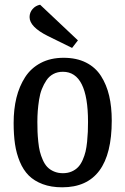

<svg xmlns="http://www.w3.org/2000/svg" viewBox="-20 -776 534 818"><path d="M183.1 -623Q106 -661.6 106 -703.1Q106 -722.7 118.7 -737.3Q131.3 -752 150.9 -755.9L312 -604L287.1 -571.8ZM251 -529.8Q306.2 -529.8 346.4 -509.5Q386.7 -489.3 410.4 -452.1Q434.1 -415 445.1 -367.9Q456.1 -320.8 456.1 -262.2Q456.1 22 245.1 22Q197.8 22 161.9 8.5Q126 -4.9 102.5 -28.3Q79.1 -51.8 64.5 -86.9Q49.8 -122.1 43.9 -162.1Q38.1 -202.1 38.1 -252Q38.1 -310.5 50 -359.4Q62 -408.2 86.9 -447Q111.8 -485.8 153.6 -507.8Q195.3 -529.8 251 -529.8ZM355 -256.8Q355 -470.2 248 -470.2Q225.1 -470.2 207.3 -460.7Q189.5 -451.2 178 -434.1Q166.5 -417 158.4 -396.7Q150.4 -376.5 146.5 -351.1Q142.6 -325.7 140.9 -303.5Q139.2 -281.2 139.2 -256.8Q139.2 -232.9 139.9 -214.6Q140.6 -196.3 143.1 -172.1Q145.5 -147.9 149.9 -130.4Q154.3 -112.8 162.4 -94.5Q170.4 -76.2 181.6 -64.5Q192.9 -52.7 210 -45.4Q227.1 -38.1 248 -38.1Q269 -38.1 285.6 -45.4Q302.2 -52.7 313.2 -64.5Q324.2 -76.2 332.3 -94.5Q340.3 -112.8 344.5 -130.4Q348.6 -147.9 351.1 -172.1Q353.5 -196.3 354.2 -214.6Q355 -232.9 355 -256.8Z"/></svg>

Font: Sansita Light
Style: Regular
Weight: 300
Designer: Pablo Cosgaya
Foundry: Omnibus-Type
Version: Version 1.006;hotconv 1.0.109;makeotfexe 2.5.65596